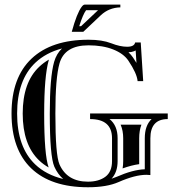

<svg xmlns="http://www.w3.org/2000/svg" viewBox="-20 -790 752 821"><path d="M356.2 10.7Q198 10.7 113.6 -70.1Q29.3 -150.9 29.3 -304.7Q29.3 -458.5 114.9 -539.3Q200.4 -620.1 358.6 -620.1Q417 -620.1 455.6 -605Q493.4 -590.1 523.7 -590.1Q554.2 -590.1 557.9 -608.4H581.8L592.3 -443.1H568.4Q565.4 -476.3 528.8 -530.8Q508.5 -560.8 464 -578.5Q419.4 -596.2 358.6 -596.2Q256.3 -596.2 234.4 -518.8Q216.8 -456.8 216.8 -304.7Q216.8 -126.5 234.4 -86.9Q267.1 -13.2 356.2 -13.2Q402.3 -13.2 430.7 -34.3Q459 -55.4 459 -101.1V-198.7Q459 -280.8 365.2 -280.8V-304.7H697.3V-280.8Q623 -280.8 623 -198.7V-41.5Q615 -42.5 606 -42.5Q557.6 -42.5 487.1 -11.5Q436.5 10.7 356.2 10.7ZM560.1 -574.2Q556.4 -572 552 -570.6Q543 -567.1 529.3 -566.4Q540.5 -556.2 548.7 -544.1Q556.9 -532 563.5 -521ZM245.1 -582.8Q176.8 -564.7 131.3 -522Q53.2 -448.2 53.2 -304.7Q53.2 -161.1 130.1 -87.4Q177 -42.5 250.2 -24.7Q226.6 -45.4 212.4 -77.1Q192.9 -121.3 192.9 -304.7Q192.9 -460.2 211.4 -525.4Q221.4 -560.3 245.1 -582.8ZM448.5 -280.8Q482.9 -253.2 482.9 -198.7V-101.1Q482.9 -53.7 457 -25.9Q468 -29.3 477.5 -33.4Q548.1 -64.5 599.1 -66.2V-198.7Q599.1 -253.4 628.2 -280.8ZM189.2 -535.2 188.2 -531.7Q168.9 -463.4 168.9 -304.7Q168.9 -127.4 188 -74Q165 -86.9 146.7 -104.7Q77.1 -171.4 77.1 -304.7Q77.1 -438 147.7 -504.4Q166.3 -522 189.2 -535.2ZM495.8 -256.8H584.7Q575.2 -231.4 575.2 -198.7V-88.1Q542.7 -83.7 504.2 -69.8Q506.8 -84.7 506.8 -101.1V-198.7Q506.8 -231.4 495.8 -256.8ZM286.9 -654.1Q308.6 -733.6 329.3 -761Q336.4 -770.3 342.3 -770.3H494.6V-758.5Q445.6 -757.3 410.9 -724.6L336.2 -654.1ZM318.8 -678H326.7L394.5 -741.9L399.2 -746.3H348.1Q334.7 -728.5 318.8 -678ZM697.5 -707.8Z"/></svg>

Font: itsadzokeS01
Style: Regular
Weight: 600
Width: 6
Version: Version 0.46